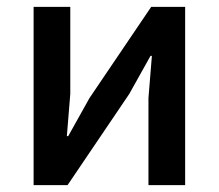

<svg xmlns="http://www.w3.org/2000/svg" viewBox="-20 -540 638 560"><path d="M78 -520H185V-266L175 -143H179L241 -254L421 -520H520V0H413V-254L423 -377H419L357 -266L177 0H78Z"/></svg>

Font: IBMPlexSans-Medium
Style: Regular
Weight: 500
Designer: Mike Abbink, Paul van der Laan, Pieter van Rosmalen
Foundry: Bold Monday
Version: Version 3.1